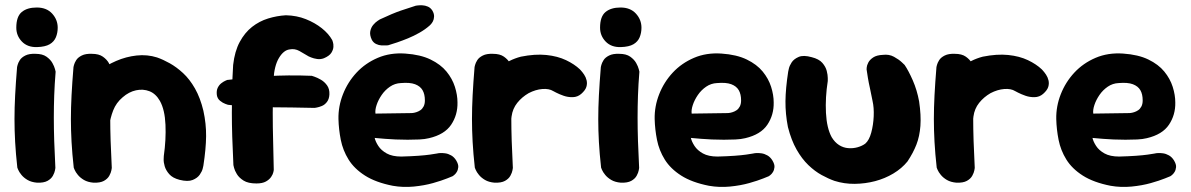

<svg xmlns="http://www.w3.org/2000/svg" viewBox="-20 -707 4602 742"><path d="M123 -1Q101 -3 86.5 -11.5Q72 -20 63 -31Q54 -42 50.5 -50.5Q47 -59 47 -59Q41 -113 38.5 -158.5Q36 -204 36 -247Q36 -290 38.5 -338.5Q41 -387 46 -448Q46 -448 48 -456Q50 -464 56.5 -474.5Q63 -485 78 -492.5Q93 -500 117 -499Q144 -499 159.5 -488Q175 -477 182.5 -463.5Q190 -450 192.5 -440Q195 -430 195 -430Q191 -381 189.5 -338Q188 -295 188 -252.5Q188 -210 189.5 -162.5Q191 -115 194 -58Q194 -58 192.5 -49Q191 -40 184.5 -28Q178 -16 163.5 -8Q149 0 123 -1ZM123 -525Q86 -524 64.5 -546.5Q43 -569 43 -600Q43 -643 64 -660.5Q85 -678 122 -678Q160 -678 181.5 -654.5Q203 -631 203 -600Q203 -580 196 -563Q189 -546 172 -536Q155 -526 123 -525Z M674 -12Q647 -19 634 -34Q621 -49 616.5 -64.5Q612 -80 612.5 -92Q613 -104 613 -104Q622 -167 619.5 -225Q617 -283 598 -317Q582 -345 557.5 -354.5Q533 -364 505.5 -358Q478 -352 454 -331Q429 -310 417.5 -280.5Q406 -251 402.5 -221Q399 -191 398 -168Q398 -143 397.5 -126.5Q397 -110 397.5 -98.5Q398 -87 398 -75Q398 -75 397.5 -68Q397 -61 393 -52Q389 -43 378 -35.5Q367 -28 345 -26Q327 -25 312.5 -35Q298 -45 290 -55Q282 -65 282 -65Q272 -80 270.5 -94Q269 -108 270 -128Q271 -148 268 -180Q264 -218 263.5 -245.5Q263 -273 266.5 -294.5Q270 -316 279 -336.5Q288 -357 304 -380Q326 -407 358.5 -431Q391 -455 429 -471.5Q467 -488 508 -492.5Q549 -497 587 -485Q610 -477 636 -462.5Q662 -448 687.5 -424.5Q713 -401 733.5 -365Q754 -329 766 -279Q777 -229 776.5 -180.5Q776 -132 766 -67Q766 -67 763.5 -56Q761 -45 752 -32Q743 -19 724.5 -11.5Q706 -4 674 -12ZM341 -1Q319 -3 304.5 -11.5Q290 -20 281 -31Q272 -42 268.5 -50.5Q265 -59 265 -59Q259 -113 256.5 -158.5Q254 -204 254 -247Q254 -290 256.5 -338.5Q259 -387 264 -448Q264 -448 266 -456Q268 -464 274.5 -474.5Q281 -485 296 -492.5Q311 -500 335 -499Q362 -499 377.5 -488Q393 -477 400.5 -463.5Q408 -450 410.5 -440Q413 -430 413 -430Q409 -381 407.5 -338Q406 -295 406 -252.5Q406 -210 407.5 -162.5Q409 -115 412 -58Q412 -58 410.5 -49Q409 -40 402.5 -28Q396 -16 381.5 -8Q367 0 341 -1Z M971 2Q939 2 921.5 -9Q904 -20 895.5 -34Q887 -48 884.5 -58.5Q882 -69 882 -69Q879 -129 877.5 -178.5Q876 -228 876 -272.5Q876 -317 877 -362Q878 -407 881 -456Q887 -509 906.5 -545Q926 -581 954 -603Q982 -625 1016 -635.5Q1050 -646 1085 -648Q1127 -647 1162 -633Q1197 -619 1223.5 -598Q1250 -577 1264 -552Q1264 -552 1266.5 -544.5Q1269 -537 1268.5 -526Q1268 -515 1260.5 -503Q1253 -491 1232 -482Q1219 -477 1205.5 -479Q1192 -481 1182.5 -485Q1173 -489 1173 -489Q1155 -500 1137 -510Q1119 -520 1099 -516Q1076 -513 1058 -483Q1040 -453 1037 -400Q1034 -328 1034 -271.5Q1034 -215 1035.5 -163Q1037 -111 1038 -50Q1038 -50 1036.5 -42Q1035 -34 1028 -23.5Q1021 -13 1007.5 -5.5Q994 2 971 2ZM1253 -342Q1252 -324 1243.5 -313Q1235 -302 1224 -297.5Q1213 -293 1204.5 -291.5Q1196 -290 1196 -290Q1107 -292 1022 -292.5Q937 -293 861 -302Q861 -302 851 -305.5Q841 -309 830.5 -317.5Q820 -326 818 -340Q816 -357 821.5 -368Q827 -379 835.5 -385.5Q844 -392 851 -395Q858 -398 858 -398Q902 -403 940.5 -407Q979 -411 1016.5 -413Q1054 -415 1095 -415.5Q1136 -416 1185 -414Q1185 -414 1195.5 -410.5Q1206 -407 1220 -399Q1234 -391 1244 -377Q1254 -363 1253 -342Z M1498 11Q1432 -2 1390.5 -28.5Q1349 -55 1327 -90.5Q1305 -126 1297 -166.5Q1289 -207 1288 -247Q1287 -296 1305.5 -343Q1324 -390 1358 -426.5Q1392 -463 1440 -483.5Q1488 -504 1546 -500Q1605 -496 1644 -477Q1683 -458 1705.5 -430.5Q1728 -403 1738 -371.5Q1748 -340 1748 -311Q1749 -263 1723.5 -225Q1698 -187 1638 -173Q1622 -169 1600.5 -168Q1579 -167 1555.5 -167Q1532 -167 1509 -168Q1486 -169 1468 -170.5Q1450 -172 1439 -173Q1428 -174 1428 -174Q1431 -160 1442 -143Q1453 -126 1474.5 -114Q1496 -102 1531 -102Q1569 -103 1596.5 -105Q1624 -107 1641.5 -109.5Q1659 -112 1667 -113.5Q1675 -115 1675 -115Q1675 -115 1682 -115.5Q1689 -116 1700.5 -114.5Q1712 -113 1723.5 -106.5Q1735 -100 1743 -87Q1752 -72 1751 -61Q1750 -50 1745 -42Q1740 -34 1734.5 -30Q1729 -26 1729 -26Q1729 -26 1708 -17.5Q1687 -9 1653.5 0.5Q1620 10 1579 14Q1538 18 1498 11ZM1431 -268 1571 -270Q1571 -270 1576 -270.5Q1581 -271 1589 -273.5Q1597 -276 1604.5 -281Q1612 -286 1617 -295.5Q1622 -305 1622 -319Q1622 -343 1613 -358.5Q1604 -374 1584 -381.5Q1564 -389 1529 -386Q1506 -385 1487 -372Q1468 -359 1455 -340Q1442 -321 1435.5 -301.5Q1429 -282 1431 -268ZM1480 -532Q1480 -532 1472.5 -531.5Q1465 -531 1454.5 -531.5Q1444 -532 1433.5 -537Q1423 -542 1417 -553Q1408 -572 1411 -586.5Q1414 -601 1422.5 -611Q1431 -621 1439.5 -626.5Q1448 -632 1448 -632Q1497 -655 1529 -666Q1561 -677 1587 -685Q1587 -685 1594.5 -686Q1602 -687 1612.5 -686.5Q1623 -686 1633.5 -681.5Q1644 -677 1651 -666Q1658 -654 1657.5 -643Q1657 -632 1653 -624.5Q1649 -617 1644.5 -612.5Q1640 -608 1640 -608Q1623 -593 1601 -580.5Q1579 -568 1557 -559Q1535 -550 1514.5 -543Q1494 -536 1480 -532Z M1882 -70Q1862 -68 1851 -80.5Q1840 -93 1835 -110.5Q1830 -128 1829 -141.5Q1828 -155 1828 -155Q1822 -182 1819.5 -197.5Q1817 -213 1817.5 -222.5Q1818 -232 1819.5 -241.5Q1821 -251 1821 -265Q1825 -324 1848 -370Q1871 -416 1909 -446Q1947 -476 1993 -488Q2048 -499 2091.5 -494.5Q2135 -490 2167.5 -474.5Q2200 -459 2221 -439Q2221 -439 2226 -433.5Q2231 -428 2237.5 -418.5Q2244 -409 2247 -396.5Q2250 -384 2246 -371Q2242 -358 2226 -344Q2212 -332 2193.5 -331.5Q2175 -331 2158 -337Q2141 -343 2129.5 -349Q2118 -355 2118 -355Q2102 -365 2076 -363Q2050 -361 2023 -347Q1997 -332 1979 -309.5Q1961 -287 1957 -257Q1954 -234 1952.5 -216.5Q1951 -199 1950 -184Q1949 -169 1949 -152.5Q1949 -136 1950 -114Q1950 -114 1945 -104Q1940 -94 1925.5 -83.5Q1911 -73 1882 -70ZM1891 -1Q1869 -3 1854.5 -11.5Q1840 -20 1831 -31Q1822 -42 1818.5 -50.5Q1815 -59 1815 -59Q1809 -113 1806.5 -158.5Q1804 -204 1804 -247Q1804 -290 1806.5 -338.5Q1809 -387 1814 -448Q1814 -448 1816 -456Q1818 -464 1824.5 -474.5Q1831 -485 1846 -492.5Q1861 -500 1885 -499Q1912 -499 1927.5 -488Q1943 -477 1950.5 -463.5Q1958 -450 1960.5 -440Q1963 -430 1963 -430Q1959 -381 1957.5 -338Q1956 -295 1956 -252.5Q1956 -210 1957.5 -162.5Q1959 -115 1962 -58Q1962 -58 1960.5 -49Q1959 -40 1952.5 -28Q1946 -16 1931.5 -8Q1917 0 1891 -1Z M2379 -1Q2357 -3 2342.5 -11.5Q2328 -20 2319 -31Q2310 -42 2306.5 -50.5Q2303 -59 2303 -59Q2297 -113 2294.5 -158.5Q2292 -204 2292 -247Q2292 -290 2294.5 -338.5Q2297 -387 2302 -448Q2302 -448 2304 -456Q2306 -464 2312.5 -474.5Q2319 -485 2334 -492.5Q2349 -500 2373 -499Q2400 -499 2415.5 -488Q2431 -477 2438.5 -463.5Q2446 -450 2448.5 -440Q2451 -430 2451 -430Q2447 -381 2445.5 -338Q2444 -295 2444 -252.5Q2444 -210 2445.5 -162.5Q2447 -115 2450 -58Q2450 -58 2448.5 -49Q2447 -40 2440.5 -28Q2434 -16 2419.5 -8Q2405 0 2379 -1ZM2379 -525Q2342 -524 2320.5 -546.5Q2299 -569 2299 -600Q2299 -643 2320 -660.5Q2341 -678 2378 -678Q2416 -678 2437.5 -654.5Q2459 -631 2459 -600Q2459 -580 2452 -563Q2445 -546 2428 -536Q2411 -526 2379 -525Z M2720 11Q2654 -2 2612.5 -28.5Q2571 -55 2549 -90.5Q2527 -126 2519 -166.5Q2511 -207 2510 -247Q2509 -296 2527.5 -343Q2546 -390 2580 -426.5Q2614 -463 2662 -483.5Q2710 -504 2768 -500Q2827 -496 2866 -477Q2905 -458 2927.5 -430.5Q2950 -403 2960 -371.5Q2970 -340 2970 -311Q2971 -263 2945.5 -225Q2920 -187 2860 -173Q2844 -169 2822.5 -168Q2801 -167 2777.5 -167Q2754 -167 2731 -168Q2708 -169 2690 -170.5Q2672 -172 2661 -173Q2650 -174 2650 -174Q2653 -160 2664 -143Q2675 -126 2696.5 -114Q2718 -102 2753 -102Q2791 -103 2818.5 -105Q2846 -107 2863.5 -109.5Q2881 -112 2889 -113.5Q2897 -115 2897 -115Q2897 -115 2904 -115.5Q2911 -116 2922.5 -114.5Q2934 -113 2945.5 -106.5Q2957 -100 2965 -87Q2974 -72 2973 -61Q2972 -50 2967 -42Q2962 -34 2956.5 -30Q2951 -26 2951 -26Q2951 -26 2930 -17.5Q2909 -9 2875.5 0.5Q2842 10 2801 14Q2760 18 2720 11ZM2653 -268 2793 -270Q2793 -270 2798 -270.5Q2803 -271 2811 -273.5Q2819 -276 2826.5 -281Q2834 -286 2839 -295.5Q2844 -305 2844 -319Q2844 -343 2835 -358.5Q2826 -374 2806 -381.5Q2786 -389 2751 -386Q2728 -385 2709 -372Q2690 -359 2677 -340Q2664 -321 2657.5 -301.5Q2651 -282 2653 -268Z M3205 -8Q3182 -16 3155.5 -30.5Q3129 -45 3104 -69Q3079 -93 3058.5 -129Q3038 -165 3025 -216Q3015 -267 3015.5 -316Q3016 -365 3026 -430Q3026 -430 3028.5 -441.5Q3031 -453 3039.5 -466Q3048 -479 3066.5 -487Q3085 -495 3117 -486Q3145 -479 3158 -464Q3171 -449 3175 -433Q3179 -417 3179 -405.5Q3179 -394 3179 -394Q3169 -330 3172 -271Q3175 -212 3194 -177Q3206 -157 3222.5 -146.5Q3239 -136 3258 -134.5Q3277 -133 3294.5 -138Q3312 -143 3324 -152Q3339 -165 3347 -194.5Q3355 -224 3356.5 -257.5Q3358 -291 3352 -317Q3347 -344 3342 -366Q3337 -388 3334 -406.5Q3331 -425 3329 -439Q3329 -439 3329.5 -446.5Q3330 -454 3335.5 -465Q3341 -476 3354.5 -485Q3368 -494 3392 -495Q3416 -498 3435 -487.5Q3454 -477 3465 -466.5Q3476 -456 3476 -456Q3491 -434 3507.5 -396.5Q3524 -359 3532 -315Q3540 -261 3537 -220.5Q3534 -180 3521.5 -148Q3509 -116 3487 -83Q3465 -56 3432.5 -36.5Q3400 -17 3362 -7Q3324 3 3283.5 3.5Q3243 4 3205 -8Z M3667 -70Q3647 -68 3636 -80.5Q3625 -93 3620 -110.5Q3615 -128 3614 -141.5Q3613 -155 3613 -155Q3607 -182 3604.5 -197.5Q3602 -213 3602.5 -222.5Q3603 -232 3604.5 -241.5Q3606 -251 3606 -265Q3610 -324 3633 -370Q3656 -416 3694 -446Q3732 -476 3778 -488Q3833 -499 3876.5 -494.5Q3920 -490 3952.5 -474.5Q3985 -459 4006 -439Q4006 -439 4011 -433.5Q4016 -428 4022.5 -418.5Q4029 -409 4032 -396.5Q4035 -384 4031 -371Q4027 -358 4011 -344Q3997 -332 3978.5 -331.5Q3960 -331 3943 -337Q3926 -343 3914.5 -349Q3903 -355 3903 -355Q3887 -365 3861 -363Q3835 -361 3808 -347Q3782 -332 3764 -309.5Q3746 -287 3742 -257Q3739 -234 3737.5 -216.5Q3736 -199 3735 -184Q3734 -169 3734 -152.5Q3734 -136 3735 -114Q3735 -114 3730 -104Q3725 -94 3710.5 -83.5Q3696 -73 3667 -70ZM3676 -1Q3654 -3 3639.5 -11.5Q3625 -20 3616 -31Q3607 -42 3603.5 -50.5Q3600 -59 3600 -59Q3594 -113 3591.5 -158.5Q3589 -204 3589 -247Q3589 -290 3591.5 -338.5Q3594 -387 3599 -448Q3599 -448 3601 -456Q3603 -464 3609.5 -474.5Q3616 -485 3631 -492.5Q3646 -500 3670 -499Q3697 -499 3712.5 -488Q3728 -477 3735.5 -463.5Q3743 -450 3745.5 -440Q3748 -430 3748 -430Q3744 -381 3742.5 -338Q3741 -295 3741 -252.5Q3741 -210 3742.5 -162.5Q3744 -115 3747 -58Q3747 -58 3745.5 -49Q3744 -40 3737.5 -28Q3731 -16 3716.5 -8Q3702 0 3676 -1Z M4272 11Q4206 -2 4164.5 -28.5Q4123 -55 4101 -90.5Q4079 -126 4071 -166.5Q4063 -207 4062 -247Q4061 -296 4079.5 -343Q4098 -390 4132 -426.5Q4166 -463 4214 -483.5Q4262 -504 4320 -500Q4379 -496 4418 -477Q4457 -458 4479.5 -430.5Q4502 -403 4512 -371.5Q4522 -340 4522 -311Q4523 -263 4497.5 -225Q4472 -187 4412 -173Q4396 -169 4374.5 -168Q4353 -167 4329.5 -167Q4306 -167 4283 -168Q4260 -169 4242 -170.5Q4224 -172 4213 -173Q4202 -174 4202 -174Q4205 -160 4216 -143Q4227 -126 4248.5 -114Q4270 -102 4305 -102Q4343 -103 4370.5 -105Q4398 -107 4415.5 -109.5Q4433 -112 4441 -113.5Q4449 -115 4449 -115Q4449 -115 4456 -115.5Q4463 -116 4474.5 -114.5Q4486 -113 4497.5 -106.5Q4509 -100 4517 -87Q4526 -72 4525 -61Q4524 -50 4519 -42Q4514 -34 4508.5 -30Q4503 -26 4503 -26Q4503 -26 4482 -17.5Q4461 -9 4427.5 0.5Q4394 10 4353 14Q4312 18 4272 11ZM4205 -268 4345 -270Q4345 -270 4350 -270.5Q4355 -271 4363 -273.5Q4371 -276 4378.5 -281Q4386 -286 4391 -295.5Q4396 -305 4396 -319Q4396 -343 4387 -358.5Q4378 -374 4358 -381.5Q4338 -389 4303 -386Q4280 -385 4261 -372Q4242 -359 4229 -340Q4216 -321 4209.5 -301.5Q4203 -282 4205 -268Z"/></svg>

Font: Sour Gummy
Style: Bold
Weight: 700
Designer: Stefie Justprince
Foundry: Eifetstype
Version: Version 1.000